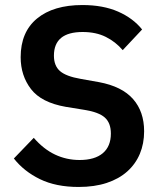

<svg xmlns="http://www.w3.org/2000/svg" viewBox="-20 -730 640 762"><path d="M292 12Q202 12 138.5 -19Q75 -50 35 -101L114 -183Q153 -138 198.5 -116.5Q244 -95 296 -95Q356 -95 388 -122Q420 -149 420 -200Q420 -242 396 -263.5Q372 -285 315 -294L241 -306Q144 -323 103 -376.5Q62 -430 62 -503Q62 -603 127 -656.5Q192 -710 307 -710Q389 -710 448.5 -684Q508 -658 544 -613L467 -531Q439 -564 400 -583.5Q361 -603 308 -603Q194 -603 194 -509Q194 -469 218 -448Q242 -427 300 -417L373 -404Q464 -387 508 -337Q552 -287 552 -209Q552 -160 535 -119.5Q518 -79 485 -49.5Q452 -20 403.5 -4Q355 12 292 12Z"/></svg>

Font: IBM Plex Mono SmBld
Style: Regular
Weight: 600
Monospace: yes
Designer: Mike Abbink, Paul van der Laan, Pieter van Rosmalen
Foundry: Bold Monday
Version: Version 2.3